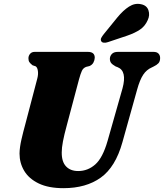

<svg xmlns="http://www.w3.org/2000/svg" viewBox="-20 -971 856 1003"><path d="M542 -235 620 -509.5Q644.5 -600 594.5 -620L584 -624Q566.5 -634 560.2 -642.5Q554 -651 554 -664.5Q554.5 -679 564.8 -689.5Q575 -700 595.5 -700H782Q799.5 -700 808 -691Q816.5 -682 816.5 -668Q816.5 -650 807.5 -640.5Q798.5 -631 782.5 -623.5L773.5 -619Q745.5 -607 728 -580.5Q710.5 -554 696.5 -503.5L619.5 -228Q583.5 -98.5 506.5 -43.2Q429.5 12 311.5 12Q233.5 12 182.5 -12.5Q131.5 -37 106.8 -78Q82 -119 82 -169Q82.5 -201 92.2 -243.2Q102 -285.5 111 -317.5L174.5 -559.5Q180.5 -581.5 178 -600Q175.5 -618.5 166.5 -624.5L150 -630Q138 -639.5 133.2 -646.8Q128.5 -654 128.5 -667.5Q129 -680.5 137.5 -690.2Q146 -700 161 -700H439Q475 -700 475 -669.5Q474.5 -656.5 468 -644.2Q461.5 -632 447.5 -626L429.5 -621.5Q414.5 -615.5 407.8 -601Q401 -586.5 393 -557.5L329.5 -318.5Q315 -265.5 308.8 -232.2Q302.5 -199 302.5 -175Q302 -126 325 -101.8Q348 -77.5 388.5 -77.5Q438.5 -77.5 477.5 -111.8Q516.5 -146 542 -235ZM593.5 -880.5Q623.5 -917 654 -936.5Q684.5 -956 716.5 -949Q747 -943 755.5 -917.2Q764 -891.5 751.5 -865.5Q738 -834.5 711.5 -816.5Q685 -798.5 644 -784.5L544 -751Q533 -747 522.5 -748Q512 -749 508.5 -756.5Q504.5 -764.5 509.2 -773.5Q514 -782.5 522 -792.5Z"/></svg>

Font: Fraunces 72pt S050 Black
Style: Italic
Weight: 900
Italic angle: -16°
Version: Version 1.000; ttfautohint (v1.8.3)